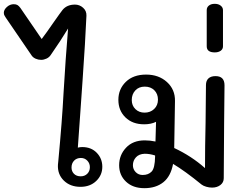

<svg xmlns="http://www.w3.org/2000/svg" viewBox="-104 -976 1281 1004"><path d="M431 -104Q431 -60 399 -29.5Q367 1 317 1Q263 1 229.5 -32Q196 -65 199 -115L201 -135Q221 -348 228 -485Q239 -672 252 -827Q214 -764 161 -688Q153 -676 139 -669.5Q125 -663 111 -663Q96 -663 82.5 -669Q69 -675 62 -685L-74 -884Q-75 -886 -78.5 -891.5Q-82 -897 -83 -901Q-84 -905 -84 -909Q-84 -925 -68 -939.5Q-52 -954 -32 -954Q-20 -954 -12.5 -949.5Q-5 -945 3 -934L114 -772Q142 -809 172 -853Q214 -913 223 -924Q246 -952 288 -952Q312 -952 330.5 -935.5Q349 -919 348 -894Q342 -758 328 -559L316 -387L303 -204Q314 -207 326 -207Q373 -207 402 -177Q431 -147 431 -104ZM366 -102Q366 -122 352.5 -136Q339 -150 319 -150Q297 -150 283.5 -136Q270 -122 270 -100Q270 -80 283 -67Q296 -54 318 -54Q339 -54 352.5 -67.5Q366 -81 366 -102Z M1070 -530Q1070 -485 1068 -335Q1066 -151 1066 -44Q1066 -22 1048.5 -8.5Q1031 5 1005 5Q990 5 974.5 0.5Q959 -4 950 -11Q863 -82 801 -119Q789 -54 750 -23Q711 8 651 8Q591 8 555 -26Q519 -60 519 -112Q519 -165 555 -203.5Q591 -242 653 -242Q680 -242 709 -236L712 -339Q686 -326 650 -326Q589 -326 552 -362Q515 -398 515 -454Q515 -510 554 -548Q593 -586 660 -586Q726 -586 769 -547Q812 -508 811 -448L807 -202Q897 -160 968 -97Q968 -207 971 -334Q973 -466 973 -531Q973 -554 986 -566Q999 -578 1023 -578Q1070 -578 1070 -530ZM722 -455Q722 -485 703 -504Q684 -523 653 -523Q622 -523 603.5 -503Q585 -483 585 -453Q585 -424 604 -405.5Q623 -387 652 -387Q682 -387 702 -406Q722 -425 722 -455ZM707 -163Q679 -172 653 -172Q623 -171 607 -153.5Q591 -136 591 -112Q591 -91 605.5 -76Q620 -61 642 -61Q672 -61 689 -79Q706 -97 707 -157Z M977 -734V-923Q977 -938 988.5 -947Q1000 -956 1019 -956Q1038 -956 1050 -946.5Q1062 -937 1062 -923V-734Q1062 -719 1050 -710.5Q1038 -702 1019 -702Q977 -702 977 -734Z"/></svg>

Font: Mali Medium
Style: Regular
Weight: 500
Version: Version 1.000; ttfautohint (v1.6)